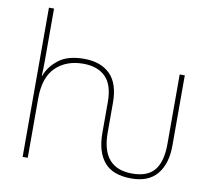

<svg xmlns="http://www.w3.org/2000/svg" viewBox="-83 -855 1066 963"><g transform="rotate(10 449.5 -374.0)"><path d="M645 12Q733 12 776.5 -41Q820 -94 820 -186V-544H794V-189Q794 -101 759 -57Q724 -13 645 -13Q489 -13 489 -194V-346Q489 -444 441.5 -491Q394 -538 309 -538Q225 -538 178.5 -501Q132 -464 116 -417H114Q115 -439 115.5 -456.5Q116 -474 116 -496V-760H90V0H116V-302Q116 -410 169.5 -461.5Q223 -513 309 -513Q382 -513 422.5 -473Q463 -433 463 -345V-188Q463 -92 506.5 -40Q550 12 645 12Z"/></g></svg>

Font: Noto Sans UI Thin
Style: Regular
Weight: 250
Designer: Monotype Design Team
Foundry: Monotype Imaging Inc.
Version: Version 1.901